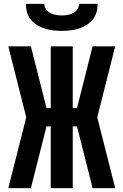

<svg xmlns="http://www.w3.org/2000/svg" viewBox="-20 -975 640 995"><path d="M577 0H460L379 -320H357V0H243V-320H221L140 0H23L116 -367L23 -735H140L221 -415H243V-735H357V-415H379L460 -735H577L484 -367ZM300 -815Q278 -815 256 -817.5Q234 -820 213 -826.5Q192 -833 173 -844.5Q154 -856 140 -873Q126 -890 120 -911.5Q114 -933 114 -955H210Q210 -940 219 -927Q228 -914 241.5 -907Q255 -900 270 -897.5Q285 -895 300 -895Q315 -895 330 -897.5Q345 -900 358.5 -907Q372 -914 381 -927Q390 -940 390 -955H486Q486 -933 480 -911.5Q474 -890 460 -873Q446 -856 427 -844.5Q408 -833 387 -826.5Q366 -820 344 -817.5Q322 -815 300 -815Z"/></svg>

Font: Iosevka SS04 XBd Ex
Style: Regular
Weight: 800
Width: 7
Monospace: yes
Designer: Belleve Invis
Foundry: Belleve Invis
Version: Version 19.0.0; ttfautohint (v1.8.4)